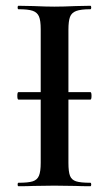

<svg xmlns="http://www.w3.org/2000/svg" viewBox="-20 -645 379 665"><path d="M40 -313Q40 -326 44 -326H293Q297 -326 297 -313Q297 -300 293 -300H44Q40 -300 40 -313ZM293 -12Q296 -12 296 -6Q296 0 293 0Q261 0 242 -1L168 -2L96 -1Q77 0 44 0Q41 0 41 -6Q41 -12 44 -12Q78 -12 93.5 -17Q109 -22 115 -36.5Q121 -51 121 -81V-544Q121 -574 115 -588Q109 -602 93.5 -607.5Q78 -613 44 -613Q41 -613 41 -619Q41 -625 44 -625L96 -624Q140 -622 168 -622Q199 -622 243 -624L293 -625Q296 -625 296 -619Q296 -613 293 -613Q260 -613 244 -607Q228 -601 222.5 -586.5Q217 -572 217 -542V-81Q217 -50 222.5 -36Q228 -22 243.5 -17Q259 -12 293 -12Z"/></svg>

Font: Cormorant Unicase SemiBold
Style: Regular
Weight: 600
Designer: Christian Thalmann (Catharsis Fonts)
Foundry: Catharsis Fonts
Version: Version 4.000